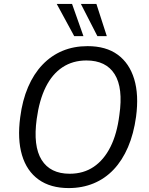

<svg xmlns="http://www.w3.org/2000/svg" viewBox="-20 -949 761 978"><path d="M330 9Q237 9 176.5 -34.5Q116 -78 92 -159Q68 -240 83 -352Q94 -438 123 -505.5Q152 -573 196.5 -619.5Q241 -666 298.5 -690Q356 -714 426 -714Q520 -714 579.5 -670.5Q639 -627 663.5 -546.5Q688 -466 673 -354Q661 -267 632 -199.5Q603 -132 559 -85.5Q515 -39 457 -15Q399 9 330 9ZM335 -64Q405 -64 457 -99Q509 -134 542.5 -200.5Q576 -267 588 -363Q608 -501 564 -571Q520 -641 420 -641Q351 -641 298.5 -606.5Q246 -572 213 -505.5Q180 -439 167 -343Q148 -205 192 -134.5Q236 -64 335 -64ZM476 -765 392 -929H471L524 -765ZM358 -765 269 -929H347L405 -765Z"/></svg>

Font: Nunito Sans 10pt SemiCondensed
Style: Italic
Weight: 400
Width: 4
Italic angle: -9°
Designer: Vernon Adams
Foundry: Vernon Adams
Version: Version 3.101;gftools[0.9.27]